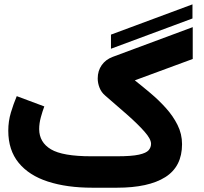

<svg xmlns="http://www.w3.org/2000/svg" viewBox="-20 -875 951 895"><path d="M877.2 -788.9 497.3 -647.8V-713.6L877.2 -854.7ZM524.9 -146.5Q593.8 -146.5 627.7 -154.1Q661.6 -161.6 672.9 -174.8Q684.1 -188 684.1 -204.6Q684.1 -227.1 653.3 -261.7Q622.6 -296.4 574 -339.4Q525.4 -382.3 470.7 -429.2Q452.6 -444.3 444.1 -465.8Q435.5 -487.3 435.5 -509.3Q435.5 -544.9 454.1 -571.3Q472.7 -597.7 505.4 -609.9L878.4 -748.5V-600.1L608.4 -500.5Q643.6 -472.7 681.9 -440.4Q720.2 -408.2 753.4 -371.3Q786.6 -334.5 807.6 -292.5Q828.6 -250.5 828.6 -203.1Q828.6 -98.6 750.5 -49.3Q672.4 0 525.4 0H410.2Q291.5 0 203.4 -28.6Q115.2 -57.1 66.9 -116.2Q18.6 -175.3 18.6 -265.6Q18.6 -310.1 30.8 -350.6Q43 -391.1 58.1 -426.8L186.5 -378.9Q178.2 -356.9 170.4 -328.4Q162.6 -299.8 162.6 -272.9Q163.1 -211.4 217.5 -179Q272 -146.5 405.3 -146.5Z"/></svg>

Font: Vazir Black FD-WOL-UI
Style: Black-FD-WOL-UI
Weight: 900
Designer: Saber Rastikerdar
Foundry: Saber Rastikerdar
Version: Version 30.0.0